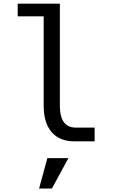

<svg xmlns="http://www.w3.org/2000/svg" viewBox="-20 -780 642 1065"><path d="M391.1 3.9Q310.1 3.9 266.1 -47.6Q222.2 -99.1 222.2 -194.3V-689.5H78.1V-759.8H312V-194.3Q312 -72.3 399.9 -72.3H504.9V3.9ZM242.7 97.2H359.4L268.1 265.6H196.8Z"/></svg>

Font: Hack
Style: Regular
Weight: 400
Monospace: yes
Designer: Christopher Simpkins
Foundry: Christopher Simpkins
Version: Version 2.019; ttfautohint (v1.4.1) -l 4 -r 80 -G 350 -x 0 -